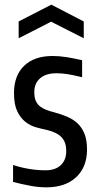

<svg xmlns="http://www.w3.org/2000/svg" viewBox="-20 -792 424 823"><path d="M60 -700 200 -772 339 -700V-628L199 -699L60 -628ZM179 11Q147 11 113.5 5Q80 -1 36 -12V-85Q68 -74 104.5 -68Q141 -62 175 -62Q217 -62 240.5 -84Q264 -106 264 -145Q264 -181 245.5 -202Q227 -223 185 -234Q161 -239 135.5 -246Q110 -253 89 -269.5Q68 -286 54 -315Q40 -344 40 -393Q40 -468 83.5 -510Q127 -552 205 -552Q233 -552 262.5 -547.5Q292 -543 332 -534V-461Q291 -471 267.5 -474.5Q244 -478 222 -478Q177 -478 152 -456.5Q127 -435 127 -397Q127 -374 133.5 -359.5Q140 -345 151.5 -336Q163 -327 178.5 -321Q194 -315 211 -311Q241 -303 267 -292Q293 -281 312 -263.5Q331 -246 342 -219Q353 -192 353 -151Q353 -76 306.5 -32.5Q260 11 179 11Z"/></svg>

Font: Encode Sans Compressed
Style: Medium
Weight: 500
Designer: Pablo Impallari, Andres Torresi
Foundry: Pablo Impallari, Andres Torresi
Version: Version 1.000; ttfautohint (v1.00) -l 8 -r 50 -G 200 -x 14 -